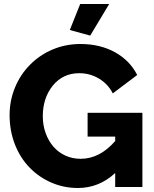

<svg xmlns="http://www.w3.org/2000/svg" viewBox="-20 -935 772 960"><path d="M381 -915 329 -785 431 -757 526 -915ZM692 0V-371H418V-252H556V-230Q479 -141 383 -141Q342 -141 307 -157Q272 -173 247 -202Q222 -231 208 -270Q194 -309 194 -354Q194 -445 244 -507Q295 -569 376 -569Q430 -569 475 -542Q520 -515 544 -468L666 -560Q629 -633 554.5 -674Q480 -715 382 -715Q308 -715 243 -687.5Q178 -660 130 -611Q82 -563 55 -497.5Q28 -432 28 -360Q28 -281 54.5 -213Q81 -145 129 -96Q176 -48 238 -21.5Q300 5 369 5Q475 5 556 -70V0Z"/></svg>

Font: RT Raleway ExtraBold
Style: Regular
Weight: 400
Designer: Matt McInerney, Pablo Impallari, Rodrigo Fuenzalida — Edited by Milan Moffatt in April 2016
Foundry: Matt McInerney, Pablo Impallari, Rodrigo Fuenzalida — Edited by Milan Moffatt in April 2016
Version: Version 3.001